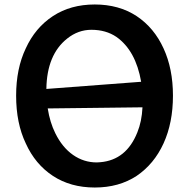

<svg xmlns="http://www.w3.org/2000/svg" viewBox="-20 -819 844 857"><path d="M403 18Q295 18 216 -34Q137 -86 95 -179Q52 -269 52 -392Q52 -513 95 -603Q137 -695 216 -747Q295 -799 403 -799Q511 -799 590 -747Q668 -695 710 -603Q752 -512 752 -392Q752 -271 710 -179Q668 -87 590 -34Q511 18 403 18ZM187 -422 610 -454Q586 -593 500 -654Q453 -686 388 -686Q329 -686 280 -647Q189 -575 187 -422ZM412 -94 428 -95Q544 -105 593 -228Q613 -277 616 -340L193 -335Q203 -272 227 -224Q258 -161 306 -127.5Q354 -94 412 -94Z"/></svg>

Font: MaokenZhuyuanTi
Style: Regular
Weight: 400
Designer: Fontworks Inc & LongZhuTi team: ZERO子、时光羊、荆南、频凡、刘鹏、Little White Dog、帆影Magmeta、奈白不弍、白日月球、ChaoTawei、雨三（排名不分先后）
Version: Version 1.000; 20230222